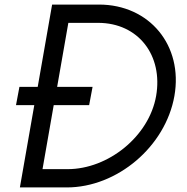

<svg xmlns="http://www.w3.org/2000/svg" viewBox="-20 -820 818 840"><path d="M409 -720C586 -720 694 -577 663 -400C632 -223 453 -80 276 -80H166L215 -360H370L385 -440H230L279 -720ZM272 0C493 0 704 -179 743 -400C782 -621 634 -800 413 -800H208L145 -440H65L50 -360H130L67 0Z"/></svg>

Font: Gauge
Style: Italic
Weight: 400
Italic angle: -80°
Designer: Daniel Pimley
Foundry: Daniel Pimley
Version: Version 1.000;PS 001.001;hotconv 1.0.56